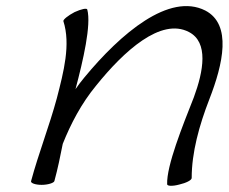

<svg xmlns="http://www.w3.org/2000/svg" viewBox="-20 -583 736 618"><path d="M184 -515C208 -440 185 -352 163 -267C139 -178 104 -89 80 0C78 6 93 12 114 12C134 12 153 6 155 0C166 -40 174 -80 182 -120C208 -185 242 -250 289 -307C379 -419 498 -527 588 -480C652 -447 635 -354 604 -270C567 -176 516 -50 518 10C518 16 535 17 557 11C579 6 597 -3 597 -10C597 -92 621 -179 654 -264C698 -377 727 -504 641 -549C525 -608 369 -476 251 -333C241 -321 232 -309 223 -296C248 -390 274 -503 261 -552C260 -558 242 -554 220 -544C199 -533 183 -520 184 -515Z"/></svg>

Font: Nupuram Light Oblique
Style: Regular
Weight: 300
Designer: Santhosh Thottingal (santhosh.thottingal@gmail.com)
Foundry: SMC
Version: Version 1.000